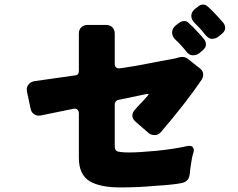

<svg xmlns="http://www.w3.org/2000/svg" viewBox="-20 -850 1040 840"><path d="M846 -821Q856 -830 868 -830Q880 -830 888 -822Q894 -817 897 -814Q907 -805 920.5 -790.5Q934 -776 940.5 -769Q947 -762 951 -757L958 -749Q965 -739 965 -727Q965 -715 953 -704L936 -690Q923 -680 907 -680Q891 -680 872 -705Q858 -724 831 -750Q817 -764 817 -780.5Q817 -797 832 -810ZM853 -618Q840 -608 823.5 -608Q807 -608 794 -626Q772 -654 746 -678Q733 -691 733 -708Q733 -725 748 -738L762 -749Q774 -758 785.5 -758Q797 -758 805 -750Q810 -745 813 -742Q824 -733 837 -718.5Q850 -704 857 -697Q864 -690 867 -685L874 -677Q881 -667 881 -655Q881 -643 869 -632ZM325 -160V-354Q325 -365 318.5 -370.5Q312 -376 301 -374L159 -345Q155 -344 150 -344Q139 -344 130 -350Q117 -358 114 -374L98 -449Q97 -454 97 -458Q97 -470 104 -479Q113 -492 131 -495Q252 -512 307 -520Q318 -521 321.5 -526Q325 -531 325 -540V-703Q325 -720 335.5 -730.5Q346 -741 364 -741H444Q461 -741 471.5 -730.5Q482 -720 482 -703V-570Q482 -559 489 -554Q492 -551 499 -551Q505 -551 512 -552Q568 -560 630.5 -572.5Q693 -585 721 -589.5Q749 -594 767 -600Q773 -601 777 -601Q791 -601 801 -593L853 -552Q869 -541 869 -523Q869 -512 862 -501Q796 -403 683 -271Q672 -259 656.5 -259Q641 -259 630 -268L575 -316Q559 -329 559 -344Q559 -359 573 -373Q578 -379 583.5 -385Q589 -391 596 -398Q607 -409 627 -432Q630 -436 631 -439Q630 -439 627 -439Q624 -439 618 -438L498 -413Q491 -412 486.5 -406.5Q482 -401 482 -393V-214Q482 -193 491 -189Q503 -183 545.5 -183Q588 -183 662 -190Q736 -197 800 -211Q805 -212 808 -212Q819 -212 823.5 -206Q828 -200 828 -194Q828 -185 826 -182Q821 -168 817.5 -144Q814 -120 812.5 -111Q811 -102 811 -96.5Q811 -91 809 -83Q805 -56 775 -49Q732 -41 659 -37Q588 -30 504.5 -30Q421 -30 374 -56Q325 -85 325 -160Z"/></svg>

Font: Tsunagi Gothic Black
Style: Regular
Weight: 900
Designer: Yoshimichi Ohira
Foundry: Positype
Version: Version 1.001